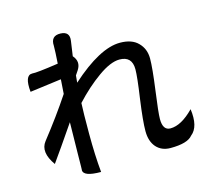

<svg xmlns="http://www.w3.org/2000/svg" viewBox="-117 -939 1233 1122"><g transform="rotate(-15 500.0 -377.5)"><path d="M353 -375Q350 -321 350 -190Q350 -59 360 44Q252 44 254 3Q255 13 256 -98Q257 -210 259 -284Q160 -139 111 -71Q49 -158 93 -214Q190 -337 267 -453L273 -540L83 -515Q73 -617 120 -616Q145 -613 279 -633Q284 -705 284 -739Q280 -801 340 -799Q396 -797 388 -742L375 -652Q411 -611 382 -566L364 -539L360 -496Q539 -657 661 -657Q733 -657 770 -619Q808 -581 808 -523Q808 -466 790 -334Q772 -203 772 -165Q772 -97 818 -97Q884 -97 960 -175Q975 -66 923 -25Q892 14 789 14Q735 14 703 -22Q672 -58 672 -119Q672 -180 690 -309Q709 -439 709 -484Q709 -563 633 -563Q579 -563 502 -508Q426 -454 353 -375Z"/></g></svg>

Font: Swei Half Moon CJK TC
Style: Medium
Weight: 500
Version: Version 2.125